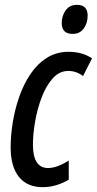

<svg xmlns="http://www.w3.org/2000/svg" viewBox="-20 -763 400 793"><path d="M157 10Q92 10 58 -32.5Q24 -75 24 -155Q24 -202 32.5 -256Q41 -310 59 -362Q77 -414 105 -456Q133 -498 172.5 -523.5Q212 -549 263 -549Q320 -549 360 -522L323 -449Q295 -470 262 -470Q225 -470 197.5 -439Q170 -408 152 -360.5Q134 -313 125 -261Q116 -209 116 -165Q116 -69 179 -69Q215 -69 264 -100V-21Q243 -8 215 1Q187 10 157 10ZM280 -623Q235 -623 235 -668Q235 -697 251 -720Q267 -743 298 -743Q342 -743 342 -698Q342 -668 326 -645.5Q310 -623 280 -623Z"/></svg>

Font: Noto Sans ExtraCondensed Medium
Style: Italic
Weight: 500
Width: 2
Italic angle: -12°
Designer: Monotype Design Team
Foundry: Monotype Imaging Inc.
Version: Version 2.013; ttfautohint (v1.8.4.7-5d5b)